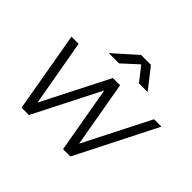

<svg xmlns="http://www.w3.org/2000/svg" viewBox="-163 -917 1123 1123"><g transform="rotate(45 398.0 -356.0)"><path d="M139 0 52 -500H111L184 -87L394 -500H454L526 -89L735 -500H796L543 0H481L482 -1L410 -413L200 0ZM274 -586 415 -712H497L596 -586H524L455 -674L359 -586Z"/></g></svg>

Font: Figtree Light
Style: Italic
Weight: 300
Italic angle: -9.5°
Foundry: Erik Kennedy
Version: Version 2.001; ttfautohint (v1.8.4.7-5d5b);gftools[0.9.27]